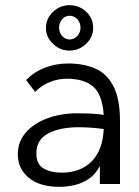

<svg xmlns="http://www.w3.org/2000/svg" viewBox="-20 -713 540 744"><path d="M211 11Q133 11 91 -24.5Q49 -60 49 -115Q49 -164 80 -199.5Q111 -235 163.5 -254.5Q216 -274 279 -274Q302 -274 327.5 -273Q353 -272 382 -268Q376 -348 340.5 -378Q305 -408 239 -408Q206 -408 174 -395.5Q142 -383 116 -357L81 -403Q113 -435 155 -451Q197 -467 244 -467Q305 -467 350 -447Q395 -427 420 -378Q445 -329 445 -243V0H367V-70Q350 -37 323.5 -19.5Q297 -2 267.5 4.5Q238 11 211 11ZM121 -119Q121 -76 149 -60Q177 -44 218 -44Q292 -44 335 -87.5Q378 -131 382 -213Q330 -220 285 -220Q213 -220 167 -196Q121 -172 121 -119ZM249 -517Q213 -517 185.5 -543Q158 -569 158 -605Q158 -641 185.5 -667Q213 -693 249 -693Q287 -693 314 -667.5Q341 -642 341 -605Q341 -569 313.5 -543Q286 -517 249 -517ZM250 -560Q267 -560 279.5 -573.5Q292 -587 292 -606Q292 -625 279.5 -638.5Q267 -652 250 -652Q233 -652 221 -638.5Q209 -625 209 -606Q209 -587 221 -573.5Q233 -560 250 -560Z"/></svg>

Font: Ligconsolata
Style: Regular
Weight: 400
Monospace: yes
Designer: Raph Levien, Cyreal, Brenton Simpson
Foundry: Raph Levien, Cyreal, Google
Version: Version 3.001; ttfautohint (v1.8.2.53-6de2)